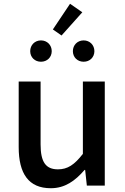

<svg xmlns="http://www.w3.org/2000/svg" viewBox="-20 -983 660 1017"><path d="M249 14C324 14 378 -25 428 -83H431L440 0H535V-551H419V-168C374 -110 338 -86 287 -86C223 -86 195 -124 195 -218V-551H79V-204C79 -64 131 14 249 14ZM197 -656C230 -656 254 -680 254 -712C254 -744 230 -769 197 -769C164 -769 140 -744 140 -712C140 -680 164 -656 197 -656ZM306 -795 416 -918 351 -963 260 -827ZM423 -656C456 -656 480 -680 480 -712C480 -744 456 -769 423 -769C390 -769 366 -744 366 -712C366 -680 390 -656 423 -656Z"/></svg>

Font: Noto Sans CJK TC Medium
Style: Regular
Weight: 500
Designer: Ryoko NISHIZUKA 西塚涼子 (kana, bopomofo & ideographs); Paul D. Hunt (Latin, Greek & Cyrillic); Sandoll Communications 산돌커뮤니
Foundry: Adobe
Version: Version 2.004;hotconv 1.0.118;makeotfexe 2.5.65603